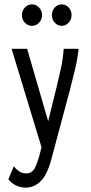

<svg xmlns="http://www.w3.org/2000/svg" viewBox="-20 -683 415 877"><path d="M98 174Q50 174 18 136L43 77Q56 92 69 100.5Q82 109 100 109Q128 109 141.5 80Q155 51 169 -8L170 -9L33 -460H104L200 -129L237 -279Q248 -324 258 -369.5Q268 -415 271 -460H339Q334 -413 322.5 -365Q311 -317 299 -271L213 50Q194 118 164.5 146Q135 174 98 174ZM126 -565Q107 -565 93.5 -579.5Q80 -594 80 -614Q80 -634 93.5 -648.5Q107 -663 126 -663Q145 -663 158.5 -648.5Q172 -634 172 -614Q172 -594 158.5 -579.5Q145 -565 126 -565ZM262 -565Q243 -565 230 -579.5Q217 -594 217 -614Q217 -634 230 -648.5Q243 -663 262 -663Q281 -663 294 -648.5Q307 -634 307 -614Q307 -594 293.5 -579.5Q280 -565 262 -565Z"/></svg>

Font: Inconsolata Condensed Medium
Style: Regular
Weight: 500
Width: 3
Monospace: yes
Designer: Raph Levien, Cyreal, Brenton Simpson
Foundry: Raph Levien, Cyreal, Google
Version: Version 3.100; ttfautohint (v1.8.4.7-5d5b)